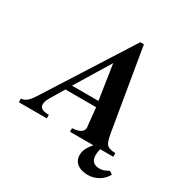

<svg xmlns="http://www.w3.org/2000/svg" viewBox="-260 -837 1119 1163"><g transform="rotate(30 299.5 -255.0)"><path d="M161 -248 309 -491 346 -248ZM453 0C422 39 411 62 411 92C411 145 453 173 514 173C565 173 615 145 640 98L618 84C613 86 612 87 604 91C584 101 572 104 556 104C518 104 495 87 495 42C495 31 497 19 501 0H593V-25C530 -29 521 -41 507 -123L413 -683H388L18 -101C-13 -52 -31 -29 -68 -25L-67 0H128V-25C80 -25 64 -38 64 -62C64 -77 70 -94 81 -112L138 -208H353L365 -89C366 -83 367 -79 367 -74C367 -44 343 -29 290 -25V0Z"/></g></svg>

Font: XITS
Style: Bold Italic
Weight: 700
Italic angle: -16.33°
Designer: MicroPress Inc., with final additions and corrections provided by Coen Hoffman, Elsevier (retired)
Version: Version 1.302